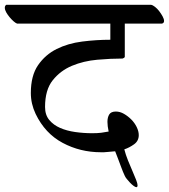

<svg xmlns="http://www.w3.org/2000/svg" viewBox="-49 -707 701 797"><path d="M99 -234Q79 -276 79 -321Q79 -393 109 -436.5Q139 -480 186 -503.5Q233 -527 292 -534.5Q351 -542 409 -542V-609H22Q16 -611 7.5 -618.5Q-1 -626 -9 -635.5Q-17 -645 -23 -655.5Q-29 -666 -29 -675Q-29 -683 -23 -687H578Q585 -686 594.5 -678.5Q604 -671 612 -660.5Q620 -650 626 -639Q632 -628 632 -620Q632 -611 623 -609H469V-470Q466 -466 460 -464Q411 -464 354.5 -459Q298 -454 250 -434Q202 -414 170 -374Q138 -334 138 -263Q138 -230 155.5 -209Q173 -188 200.5 -176Q228 -164 263 -159Q298 -154 334 -154Q357 -154 371.5 -156Q386 -158 402 -161Q397 -184 397 -201Q397 -220 404.5 -232Q412 -244 432 -244Q449 -244 465.5 -234.5Q482 -225 496 -211Q510 -197 518.5 -179.5Q527 -162 527 -146Q527 -122 507.5 -108Q488 -94 467 -87Q473 -64 482.5 -40.5Q492 -17 501 3.5Q510 24 516 39.5Q522 55 522 62Q522 70 517 70Q513 70 505.5 64.5Q498 59 490.5 51Q483 43 477 35.5Q471 28 469 23Q461 6 454.5 -12Q448 -30 441 -48L429 -79L395 -76Q389 -75 382.5 -75Q376 -75 370 -75Q284 -75 211 -114Q138 -153 99 -234Z"/></svg>

Font: Asar
Style: Regular
Weight: 400
Designer: Eben Sorkin
Foundry: Eben Sorkin, Pria Ravichandran
Version: Version 1.003; ttfautohint (v1.3) -l 8 -r 50 -G 0 -x 0 -H 45